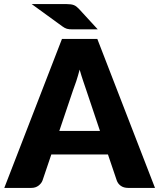

<svg xmlns="http://www.w3.org/2000/svg" viewBox="-20 -919 778 939"><path d="M738 0H607Q585 0 570.8 -10.2Q556.5 -20.5 551 -36.5L508 -163.5H231L188 -36.5Q183 -22.5 168.5 -11.2Q154 0 133 0H1L283 -728.5H456ZM270 -278.5H469L402 -478Q395.5 -497 386.8 -522.8Q378 -548.5 369.5 -578.5Q361.5 -548 353 -522Q344.5 -496 337 -477ZM306 -899Q317.5 -899 326.2 -897.8Q335 -896.5 341.8 -893.8Q348.5 -891 354.5 -886.2Q360.5 -881.5 367 -874.5L458 -775.5H335Q326 -775.5 319.5 -776Q313 -776.5 307.2 -778.2Q301.5 -780 296.2 -782.8Q291 -785.5 285 -790L135 -899Z"/></svg>

Font: LatoHex
Style: Regular
Weight: 900
Designer: Lukasz Dziedzic
Foundry: tyPoland Lukasz Dziedzic
Version: Version 1.104; Western+Polish opensource